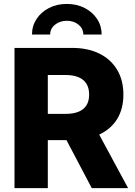

<svg xmlns="http://www.w3.org/2000/svg" viewBox="-20 -976 701 996"><path d="M55.2 0V-727.5H353.5Q435.5 -727.5 495.4 -698Q555.2 -668.5 587.6 -614Q620.1 -559.6 620.1 -485.4Q620.1 -410.2 586.9 -357.4Q553.7 -304.7 492.7 -276.9Q431.6 -249 347.7 -249H158.7V-385.3H320.8Q360.8 -385.3 387.7 -396.5Q414.6 -407.7 428.5 -429.7Q442.4 -451.7 442.4 -485.4Q442.4 -519 428.5 -541.5Q414.6 -564 387.5 -575.4Q360.4 -586.9 320.8 -586.9H228V0ZM456.1 0 281.2 -332H465.3L644.5 0ZM326.7 -955.6Q378.4 -955.6 419.2 -934.6Q460 -913.6 483.6 -877.7Q507.3 -841.8 507.3 -796.9H412.1Q412.1 -827.6 387.5 -847.9Q362.8 -868.2 326.7 -868.2Q290.5 -868.2 265.4 -847.9Q240.2 -827.6 240.2 -796.9H146Q146 -841.8 169.7 -877.7Q193.4 -913.6 234.1 -934.6Q274.9 -955.6 326.7 -955.6Z"/></svg>

Font: Inter 17pt ExtraBold
Style: Regular
Weight: 800
Version: Version 4.001;git-66647c0bb